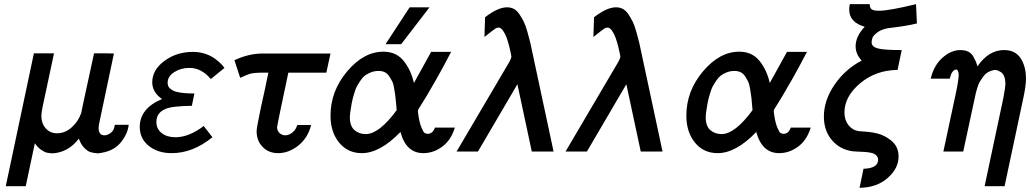

<svg xmlns="http://www.w3.org/2000/svg" viewBox="-20 -730 4963 925"><path d="M7.8 167 143.1 -472.2 144 -473.1H240.2Q226.1 -405.3 209.5 -329.1Q192.9 -252.9 186 -219Q179.2 -185.1 179.2 -172.9Q179.2 -135.7 200.2 -111.8Q221.2 -87.9 254.9 -87.9Q293.9 -87.9 325.9 -116.9Q357.9 -146 371.1 -185.1Q373 -191.9 375.5 -205.6Q377.9 -219.2 378.9 -223.1L433.1 -473.1H490.2L528.8 -472.2L460.9 -149.9Q455.1 -126 455.1 -113.8Q455.1 -77.6 483.9 -78.1Q497.1 -78.1 513.4 -89.6Q529.8 -101.1 533.2 -128.9H600.1Q595.2 -83 559.1 -40.5Q522.9 2 450.2 8.8Q429.2 6.8 416 2.9Q402.8 -1 386.5 -17.1Q370.1 -33.2 359.9 -62Q309.1 3.9 233.9 8.8Q215.8 7.8 205.3 5.4Q194.8 2.9 178.5 -8.1Q162.1 -19 147.9 -40L104 167Z M653.3 -118.2Q653.3 -208 760.7 -252.9Q713.9 -285.2 713.4 -333Q713.4 -393.1 772 -436.5Q830.6 -480 909.7 -480Q941.9 -480 969.7 -470.5Q997.6 -460.9 1016.6 -446.5Q1035.6 -432.1 1045.2 -422.1Q1054.7 -412.1 1061.5 -402.8L995.6 -349.1Q950.7 -403.3 891.6 -402.8Q850.6 -402.8 819.1 -382.3Q787.6 -361.8 787.6 -331.1Q787.6 -322.3 790.5 -315.2Q793.5 -308.1 800 -303Q806.6 -297.9 813.5 -293.9Q820.3 -290 830.8 -287.6Q841.3 -285.2 849.4 -283.7Q857.4 -282.2 868.9 -281.5Q880.4 -280.8 887 -280.3Q893.6 -279.8 903.6 -279.8Q913.6 -279.8 916.5 -279.8L904.3 -220.2Q809.1 -219.2 777.3 -205.1Q733.4 -187 733.4 -142.1Q733.4 -108.9 759 -88.9Q784.7 -68.8 824.7 -68.8Q890.6 -68.8 961.4 -123L1003.4 -68.8Q908.2 8.3 806.6 7.8Q740.7 7.8 697 -27.1Q653.3 -62 653.3 -118.2Z M1109.4 -439.9Q1178.2 -472.2 1245.1 -472.2H1572.3L1552.2 -379.9H1369.1Q1314.9 -125 1314.9 -117.2Q1314.9 -100.1 1326.7 -89.1Q1338.4 -78.1 1354 -78.1Q1372.1 -78.1 1389.2 -92Q1406.2 -106 1412.1 -127.9H1479Q1462.9 -64.9 1417 -28.6Q1371.1 7.8 1320.3 7.8Q1274.4 7.8 1245.4 -22Q1216.3 -51.8 1216.3 -98.1V-99.1Q1216.3 -113.3 1236.3 -209Q1257.3 -301.8 1272.9 -379.9H1239.3Q1229.5 -379.9 1221.4 -379.4Q1213.4 -378.9 1207.3 -378.4Q1201.2 -377.9 1193.6 -376.5Q1186 -375 1183.1 -374Q1180.2 -373 1172.1 -370.1Q1164.1 -367.2 1162.1 -366.2Q1160.2 -365.2 1150.1 -360.6Q1140.1 -356 1137.2 -355Z M1572.3 -172.9Q1572.3 -291 1652.3 -386Q1732.4 -481 1827.1 -481Q1889.2 -481 1924.8 -436.5Q1960.4 -392.1 1974.1 -330.1L2057.1 -480H2153.3Q2115.2 -406.7 2083.3 -350.3Q2051.3 -293.9 2035.9 -268.6Q2020.5 -243.2 2010 -226.6Q1999.5 -210 1996.3 -204.6Q1993.2 -199.2 1993.2 -192.9Q1993.2 -191.9 1993.7 -189.9Q1994.1 -188 1994.1 -186Q2000 -140.1 2010.3 -116Q2020.5 -91.8 2026.4 -88.9Q2032.2 -85.9 2042.5 -85Q2049.3 -85.9 2055.4 -88.9Q2061.5 -91.8 2064.9 -96.4Q2068.4 -101.1 2070.8 -105Q2073.2 -108.9 2074.2 -111.8L2075.2 -115.2H2171.4Q2153.3 -55.2 2110.8 -23.7Q2068.4 7.8 2019.5 7.8Q1936.5 7.8 1909.2 -94.2Q1811 7.8 1723.1 7.8Q1655.3 7.8 1613.8 -43Q1572.3 -93.8 1572.3 -172.9ZM1665.5 -166Q1665.5 -122.1 1688 -103Q1710.4 -84 1742.2 -84Q1806.2 -84 1891.1 -199.2Q1890.1 -207 1888.2 -232.4Q1886.2 -257.8 1884.3 -270Q1882.3 -282.2 1878.9 -304.2Q1875.5 -326.2 1869.4 -338.1Q1863.3 -350.1 1854.7 -363Q1846.2 -376 1833.7 -382.1Q1821.3 -388.2 1804.2 -388.2Q1784.2 -388.2 1767.3 -381.6Q1750.5 -375 1739 -366.5Q1727.5 -357.9 1717 -342.5Q1706.5 -327.1 1700.4 -316.2Q1694.3 -305.2 1688.2 -285.6Q1682.1 -266.1 1680.2 -258.1Q1678.2 -250 1674.3 -231.9L1671.4 -213.9Q1665.5 -182.1 1665.5 -166ZM1837.4 -517.1 1953.6 -694.8H2049.3L1912.6 -517.1Z M2179.7 0 2434.1 -432.1Q2443.8 -451.2 2443.8 -456.1Q2442.9 -461.9 2441.4 -471.4Q2439.9 -481 2433.8 -504.9Q2427.7 -528.8 2420.9 -547.9Q2414.1 -566.9 2403.6 -582Q2393.1 -597.2 2381.8 -597.2Q2377.9 -597.2 2373.3 -595.7Q2368.7 -594.2 2362.8 -589.6Q2356.9 -585 2351.3 -581.1Q2345.7 -577.1 2334.7 -568.1Q2323.7 -559.1 2314 -551.8L2316.9 -647Q2378.9 -694.8 2422.9 -694.8Q2440.9 -694.8 2455.8 -687Q2470.7 -679.2 2482.9 -660.6Q2495.1 -642.1 2503.4 -625.5Q2511.7 -608.9 2520.8 -576.9Q2529.8 -544.9 2534.4 -525.9Q2539.1 -506.8 2546.9 -467.8L2647 0H2542L2472.7 -324.2L2282.7 0Z M2704.6 0 2959 -432.1Q2968.8 -451.2 2968.8 -456.1Q2967.8 -461.9 2966.3 -471.4Q2964.8 -481 2958.7 -504.9Q2952.6 -528.8 2945.8 -547.9Q2939 -566.9 2928.5 -582Q2918 -597.2 2906.7 -597.2Q2902.8 -597.2 2898.2 -595.7Q2893.6 -594.2 2887.7 -589.6Q2881.8 -585 2876.2 -581.1Q2870.6 -577.1 2859.6 -568.1Q2848.6 -559.1 2838.9 -551.8L2841.8 -647Q2903.8 -694.8 2947.8 -694.8Q2965.8 -694.8 2980.7 -687Q2995.6 -679.2 3007.8 -660.6Q3020 -642.1 3028.3 -625.5Q3036.6 -608.9 3045.7 -576.9Q3054.7 -544.9 3059.3 -525.9Q3064 -506.8 3071.8 -467.8L3171.9 0H3066.9L2997.6 -324.2L2807.6 0Z M3286.6 -172.9Q3286.6 -291 3366.7 -386Q3446.8 -481 3541.5 -481Q3603.5 -481 3639.2 -436.5Q3674.8 -392.1 3688.5 -330.1L3771.5 -480H3867.7Q3829.6 -406.7 3797.6 -350.3Q3765.6 -293.9 3750.2 -268.6Q3734.9 -243.2 3724.4 -226.6Q3713.9 -210 3710.7 -204.6Q3707.5 -199.2 3707.5 -192.9Q3707.5 -191.9 3708 -189.9Q3708.5 -188 3708.5 -186Q3714.4 -140.1 3724.6 -116Q3734.9 -91.8 3740.7 -88.9Q3746.6 -85.9 3756.8 -85Q3763.7 -85.9 3769.8 -88.9Q3775.9 -91.8 3779.3 -96.4Q3782.7 -101.1 3785.2 -105Q3787.6 -108.9 3788.6 -111.8L3789.6 -115.2H3885.7Q3867.7 -55.2 3825.2 -23.7Q3782.7 7.8 3733.9 7.8Q3650.9 7.8 3623.5 -94.2Q3525.4 7.8 3437.5 7.8Q3369.6 7.8 3328.1 -43Q3286.6 -93.8 3286.6 -172.9ZM3379.9 -166Q3379.9 -122.1 3402.3 -103Q3424.8 -84 3456.5 -84Q3520.5 -84 3605.5 -199.2Q3604.5 -207 3602.5 -232.4Q3600.6 -257.8 3598.6 -270Q3596.7 -282.2 3593.3 -304.2Q3589.8 -326.2 3583.7 -338.1Q3577.6 -350.1 3569.1 -363Q3560.5 -376 3548.1 -382.1Q3535.6 -388.2 3518.6 -388.2Q3498.5 -388.2 3481.7 -381.6Q3464.8 -375 3453.4 -366.5Q3441.9 -357.9 3431.4 -342.5Q3420.9 -327.1 3414.8 -316.2Q3408.7 -305.2 3402.6 -285.6Q3396.5 -266.1 3394.5 -258.1Q3392.6 -250 3388.7 -231.9L3385.7 -213.9Q3379.9 -182.1 3379.9 -166Z M3949.2 -168Q3949.2 -247.1 4000.7 -322Q4052.2 -397 4131.3 -438Q4102.5 -468.8 4102.1 -506.8Q4102.1 -554.7 4146 -601.1Q4070.8 -623 4071.3 -684.1Q4071.3 -696.3 4074.2 -710H4170.4Q4169.4 -692.9 4179 -685.5Q4188.5 -678.2 4214.4 -678.2Q4263.2 -678.2 4393.1 -710L4397.5 -617.2Q4351.6 -605 4258.3 -594.2Q4226.1 -588.4 4207.3 -574.2Q4188.5 -560.1 4183.8 -549.1Q4179.2 -538.1 4179.2 -525.9Q4179.2 -504.9 4208.7 -496.8Q4238.3 -488.8 4324.2 -488.8L4304.2 -393.1Q4199.2 -392.1 4123.8 -328.6Q4048.3 -265.1 4048.3 -188Q4048.3 -151.9 4067.4 -127.4Q4086.4 -103 4117.2 -98.1Q4122.1 -97.2 4143.6 -96.2Q4165 -95.2 4189.5 -90.8Q4235.4 -83 4272.2 -54Q4309.1 -24.9 4309.1 23.9Q4309.1 81.1 4256.6 127.4Q4204.1 173.8 4121.1 174.8L4140.1 83Q4210 81.1 4210.4 40Q4210.4 26.9 4201.4 18.3Q4192.4 9.8 4176.8 6.3Q4161.1 2.9 4146.7 2Q4132.3 1 4114.3 0.5Q4096.2 0 4089.4 -1Q4027.3 -8.8 3988.3 -54.4Q3949.2 -100.1 3949.2 -168Z M4463.9 -351.1Q4479 -415 4520.5 -451.9Q4562 -488.8 4606.9 -488.8Q4629.9 -488.8 4645.8 -480.5Q4661.6 -472.2 4670.7 -455.1Q4679.7 -438 4682.4 -431.4Q4685.1 -424.8 4689 -410.2Q4743.2 -489.3 4817.9 -488.8Q4871.1 -488.8 4897 -449.5Q4922.9 -410.2 4922.9 -350.1Q4922.9 -316.9 4909.7 -255.9L4819.8 167H4723.6L4814 -258.8Q4823.7 -312 4823.7 -323.2Q4823.7 -347.2 4817.9 -362.1Q4812 -377 4800.5 -383.5Q4789.1 -390.1 4785.9 -391.1Q4782.7 -392.1 4773.9 -393.1Q4756.8 -391.1 4742.4 -383.5Q4728 -376 4718 -362.1Q4708 -348.1 4701.4 -338.1Q4694.8 -328.1 4688.7 -308.1Q4682.6 -288.1 4681.6 -283.4Q4680.7 -278.8 4676.8 -261.2L4620.6 0H4524.9L4585.9 -285.2Q4599.1 -349.1 4598.6 -370.1Q4598.6 -384.3 4591.8 -393.1L4587.9 -395H4585Q4564.9 -391.1 4555.7 -351.1Z"/></svg>

Font: CMU Bright
Style: SemiBoldOblique
Weight: 600
Italic angle: -12°
Version: Version 0.7.0